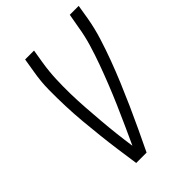

<svg xmlns="http://www.w3.org/2000/svg" viewBox="-215 -832 930 930"><g transform="rotate(-45 250.0 -367.5)"><path d="M158 0Q150 -54 142.5 -108Q135 -162 129 -217Q123 -272 118 -326.5Q113 -381 111 -437Q109 -493 109.5 -549Q110 -605 120 -662L132 -735H193L181 -662Q173 -612 171 -561.5Q169 -511 170 -462Q171 -413 174.5 -363.5Q178 -314 182 -265.5Q186 -217 191.5 -168.5Q197 -120 204 -72Q226 -120 248 -168.5Q270 -217 291 -265.5Q312 -314 331.5 -363Q351 -412 369 -461.5Q387 -511 402 -561Q417 -611 425 -662L438 -735H499L487 -662Q477 -604 459.5 -548Q442 -492 421.5 -437Q401 -382 378 -327Q355 -272 330.5 -217Q306 -162 280.5 -108Q255 -54 229 0Z"/></g></svg>

Font: Iosevka Curly Light Oblique
Style: Regular
Weight: 300
Italic angle: -9°
Monospace: yes
Designer: Belleve Invis
Foundry: Belleve Invis
Version: Version 11.1.0; ttfautohint (v1.8.3)